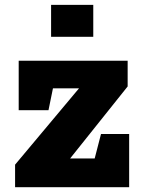

<svg xmlns="http://www.w3.org/2000/svg" viewBox="-20 -782 603 802"><path d="M43 0V-94.2L310.1 -413.1H201.2L182.6 -321.8H58.1V-528.3H513.2V-420.9L272.9 -120.1H375.5L401.9 -222.2H519.5V0ZM193.4 -628.4V-761.7H369.6V-628.4Z"/></svg>

Font: Roboto Slab Black
Style: Regular
Weight: 900
Designer: Google
Version: Version 2.000; ttfautohint (v1.8.1.43-b0c9)